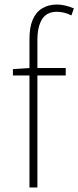

<svg xmlns="http://www.w3.org/2000/svg" viewBox="-20 -827 346 847"><path d="M110 0V-655Q110 -707 124.5 -740.5Q139 -774 166.5 -790.5Q194 -807 232 -807Q249 -807 268 -802.5Q287 -798 306 -790L295 -759Q263 -775 231 -775Q186 -775 165.5 -742Q145 -709 145 -650V0ZM37 -494V-522L110 -527H270V-494Z"/></svg>

Font: Noto Sans HK Thin Thin
Style: Regular
Weight: 250
Version: Version 2.004-H2;hotconv 1.0.118;makeotfexe 2.5.65603